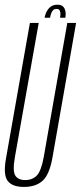

<svg xmlns="http://www.w3.org/2000/svg" viewBox="-31 -770 335 796"><path d="M68 5Q117 5 145.2 -20.2Q173.5 -45.5 186 -114L284.5 -675H248L150.5 -120Q140 -61.5 121.8 -42.5Q103.5 -23.5 73.5 -23.5Q44 -23.5 32.2 -42.5Q20.5 -61.5 31 -120L129.5 -675H93L-6 -114Q-18.5 -45.5 0.8 -20.2Q20 5 68 5ZM207 -750.5Q191.5 -750.5 181 -743.5Q170.5 -736.5 163.5 -724Q156.5 -711.5 154 -696.5H176.5Q178.5 -709 182.2 -717.2Q186 -725.5 190.8 -729.2Q195.5 -733 204 -733Q211 -733 214.5 -729.5Q218 -726 219.2 -717.8Q220.5 -709.5 218 -696.5H240Q242.5 -711.5 240 -724Q237.5 -736.5 229.8 -743.5Q222 -750.5 207 -750.5Z"/></svg>

Font: Anybody ExtraCondensed ExtraLight
Style: Italic
Weight: 250
Width: 2
Italic angle: -10°
Version: Version 1.113;gftools[0.9.25]